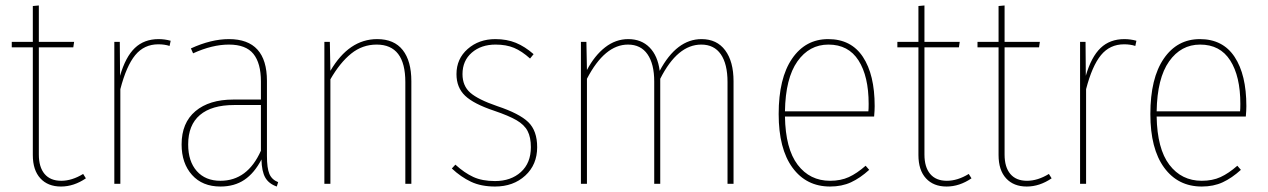

<svg xmlns="http://www.w3.org/2000/svg" viewBox="-20 -672 4637 702"><path d="M294 -20Q250 10 203 10Q155 10 127.5 -20Q100 -50 100 -105V-499H23V-519H100V-650L122 -652V-519H251L248 -499H122V-107Q122 -61 143 -36Q164 -11 204 -11Q243 -11 284 -36Z M604 -523 600 -504Q582 -510 559 -510Q507 -510 474.5 -470.5Q442 -431 420 -346V0H398V-519H418L419 -395Q439 -464 473 -496.5Q507 -529 560 -529Q582 -529 604 -523Z M997 -6 992 10Q963 0 950 -22.5Q937 -45 936 -89Q910 -39 873.5 -14.5Q837 10 786 10Q720 10 682 -32.5Q644 -75 644 -144Q644 -223 694.5 -265.5Q745 -308 833 -308H934V-374Q934 -441 906.5 -475Q879 -509 817 -509Q756 -509 686 -477L678 -495Q752 -529 817 -529Q956 -529 956 -376V-102Q956 -57 965 -36Q974 -15 997 -6ZM934 -121V-288H836Q754 -288 711 -251.5Q668 -215 668 -144Q668 -82 699.5 -46.5Q731 -11 786 -11Q885 -11 934 -121Z M1484 -375V0H1462V-372Q1462 -509 1357 -509Q1305 -509 1264 -476Q1223 -443 1188 -382V0H1166V-519H1186L1188 -413Q1256 -529 1359 -529Q1421 -529 1452.5 -489Q1484 -449 1484 -375Z M1931 -474 1918 -458Q1888 -485 1859.5 -497Q1831 -509 1792 -509Q1739 -509 1705 -479.5Q1671 -450 1671 -401Q1671 -358 1699.5 -333Q1728 -308 1798 -284Q1879 -257 1911.5 -225.5Q1944 -194 1944 -134Q1944 -70 1900.5 -30Q1857 10 1790 10Q1739 10 1702 -7.5Q1665 -25 1632 -56L1645 -70Q1678 -40 1710.5 -25Q1743 -10 1790 -10Q1848 -10 1884.5 -43Q1921 -76 1921 -134Q1921 -170 1909 -193Q1897 -216 1868.5 -232.5Q1840 -249 1787 -267Q1712 -292 1680.5 -322Q1649 -352 1649 -401Q1649 -457 1690 -493Q1731 -529 1791 -529Q1833 -529 1866 -515.5Q1899 -502 1931 -474Z M2662 -375V0H2640V-372Q2640 -438 2615.5 -473.5Q2591 -509 2544 -509Q2457 -509 2394 -384V0H2372V-374Q2372 -438 2347.5 -473.5Q2323 -509 2276 -509Q2191 -509 2126 -384V0H2104V-519H2124L2126 -416Q2154 -469 2192.5 -499Q2231 -529 2277 -529Q2325 -529 2355 -498.5Q2385 -468 2392 -413Q2454 -529 2545 -529Q2601 -529 2631.5 -488Q2662 -447 2662 -375Z M3176 -246H2850Q2852 -128 2896.5 -69.5Q2941 -11 3015 -11Q3054 -11 3083.5 -24.5Q3113 -38 3145 -66L3158 -51Q3125 -21 3091.5 -5.5Q3058 10 3015 10Q2928 10 2877.5 -59Q2827 -128 2827 -255Q2827 -386 2876 -457.5Q2925 -529 3008 -529Q3092 -529 3135 -464Q3178 -399 3178 -284Q3178 -268 3176 -246ZM3156 -292Q3156 -393 3119 -451Q3082 -509 3009 -509Q2939 -509 2895.5 -447.5Q2852 -386 2850 -265H3155Q3156 -273 3156 -292Z M3532 -20Q3488 10 3441 10Q3393 10 3365.5 -20Q3338 -50 3338 -105V-499H3261V-519H3338V-650L3360 -652V-519H3489L3486 -499H3360V-107Q3360 -61 3381 -36Q3402 -11 3442 -11Q3481 -11 3522 -36Z M3825 -20Q3781 10 3734 10Q3686 10 3658.5 -20Q3631 -50 3631 -105V-499H3554V-519H3631V-650L3653 -652V-519H3782L3779 -499H3653V-107Q3653 -61 3674 -36Q3695 -11 3735 -11Q3774 -11 3815 -36Z M4135 -523 4131 -504Q4113 -510 4090 -510Q4038 -510 4005.5 -470.5Q3973 -431 3951 -346V0H3929V-519H3949L3950 -395Q3970 -464 4004 -496.5Q4038 -529 4091 -529Q4113 -529 4135 -523Z M4535 -246H4209Q4211 -128 4255.5 -69.5Q4300 -11 4374 -11Q4413 -11 4442.5 -24.5Q4472 -38 4504 -66L4517 -51Q4484 -21 4450.5 -5.5Q4417 10 4374 10Q4287 10 4236.5 -59Q4186 -128 4186 -255Q4186 -386 4235 -457.5Q4284 -529 4367 -529Q4451 -529 4494 -464Q4537 -399 4537 -284Q4537 -268 4535 -246ZM4515 -292Q4515 -393 4478 -451Q4441 -509 4368 -509Q4298 -509 4254.5 -447.5Q4211 -386 4209 -265H4514Q4515 -273 4515 -292Z"/></svg>

Font: Fira Sans Condensed Thin
Style: Regular
Weight: 250
Width: 3
Designer: Carrois Corporate & Edenspiekermann AG
Foundry: Carrois Corporate GbR & Edenspiekermann AG
Version: Version 4.203